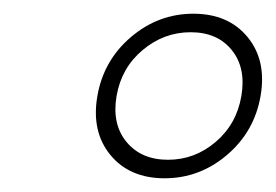

<svg xmlns="http://www.w3.org/2000/svg" viewBox="-20 -720 402 280"><path d="M141 -494Q113 -528 122 -580Q131 -632 171 -666Q211 -700 262 -700Q313 -700 341 -666Q369 -632 360 -580Q351 -528 311 -494Q271 -460 220 -460Q169 -460 141 -494ZM188 -647Q157 -621 150 -580Q143 -539 164.5 -513Q186 -487 225 -487Q264 -487 294.5 -513Q325 -539 332 -580Q339 -621 318 -647Q297 -673 258 -673Q219 -673 188 -647Z"/></svg>

Font: Renner* Light
Style: Light Italic
Weight: 300
Italic angle: -10°
Version: Version 003.000 ; ttfautohint (v0.97) -l 8 -r 50 -G 200 -x 1